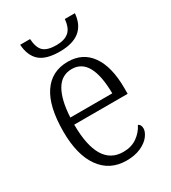

<svg xmlns="http://www.w3.org/2000/svg" viewBox="-181 -821 821 924"><g transform="rotate(-30 229.0 -359.5)"><path d="M52 -263Q52 -402 100 -473Q148 -544 238 -544Q321 -544 366 -480Q411 -416 411 -298V-266H114Q115 -34 254 -34Q299 -34 330.5 -56Q362 -78 379 -112Q394 -105 394 -84Q394 -65 377 -42.5Q360 -20 326.5 -5Q293 10 247 10Q155 10 103.5 -61.5Q52 -133 52 -263ZM348 -305Q346 -504 237 -504Q180 -504 150 -452.5Q120 -401 115 -305ZM81 -729H136Q139 -679 161 -659.5Q183 -640 232 -640Q277 -640 301 -660.5Q325 -681 329 -729H385Q375 -605 231 -605Q155 -605 120 -636Q85 -667 81 -729Z"/></g></svg>

Font: Noto Serif NarrowLight
Style: Regular
Weight: 300
Width: 4
Designer: Monotype Design Team
Foundry: Monotype Imaging Inc.
Version: Version 1.001